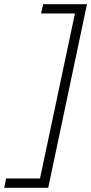

<svg xmlns="http://www.w3.org/2000/svg" viewBox="-106 -734 433 912"><path d="M307.1 -713.9 123 158.2H-85.9L-77.1 113.8H84L250 -669.9H88.9L99.1 -713.9Z"/></svg>

Font: Open Sans Hebrew Light
Style: Italic
Weight: 300
Italic angle: -12°
Foundry: Ascender Corporation, Yanek Iontef
Version: Version 2.001;PS 002.001;hotconv 1.0.70;makeotf.lib2.5.58329